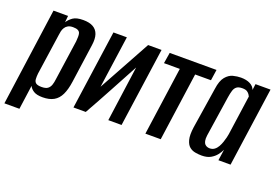

<svg xmlns="http://www.w3.org/2000/svg" viewBox="-95 -758 1625 1129"><g transform="rotate(20 717.5 -193.5)"><path d="M-7 116 78 -495H169L165 -454Q177 -473 198 -488Q219 -503 262 -503Q301 -503 324.5 -489.5Q348 -476 357 -449.5Q366 -423 360 -382L326 -140Q319 -90 303.5 -57.5Q288 -25 260.5 -9.5Q233 6 191 6Q154 6 135 -6Q116 -18 108 -35L87 116ZM165 -49Q191 -49 203.5 -58.5Q216 -68 221.5 -84.5Q227 -101 229 -120L265 -371Q266 -386 266.5 -399Q267 -412 264 -422Q261 -432 250.5 -437.5Q240 -443 220 -443Q201 -443 189 -436.5Q177 -430 170 -419Q163 -408 160 -395.5Q157 -383 156 -372L119 -116Q117 -97 118 -81Q119 -65 129.5 -57Q140 -49 165 -49Z M383 0 453 -495H537L491 -169L670 -495H754L684 0H601L649 -347Q602 -260 555.5 -173.5Q509 -87 460 0Z M833 0 893 -427H794L805 -495H1098L1088 -427H989L929 0Z M1187 8Q1169 8 1148 4.5Q1127 1 1111 -12Q1095 -25 1087.5 -53.5Q1080 -82 1087 -132L1127 -388Q1134 -440 1154.5 -464.5Q1175 -489 1200.5 -495.5Q1226 -502 1249 -502Q1284 -502 1307 -490Q1330 -478 1337 -457L1342 -495H1436L1366 0H1290L1300 -69Q1292 -52 1278.5 -34.5Q1265 -17 1243 -4.5Q1221 8 1187 8ZM1217 -48Q1234 -48 1246.5 -57Q1259 -66 1267.5 -81Q1276 -96 1281.5 -112.5Q1287 -129 1290.5 -143Q1294 -157 1295 -165L1330 -413Q1328 -417 1323.5 -424.5Q1319 -432 1309 -439Q1299 -446 1278 -446Q1255 -446 1243 -437Q1231 -428 1225.5 -410.5Q1220 -393 1216 -367L1178 -115Q1175 -93 1178 -79.5Q1181 -66 1187.5 -59.5Q1194 -53 1202 -50.5Q1210 -48 1217 -48Z"/></g></svg>

Font: Alumni Sans SemiBold
Style: Italic
Weight: 600
Italic angle: -8°
Version: Version 1.016